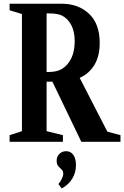

<svg xmlns="http://www.w3.org/2000/svg" viewBox="-20 -782 684 1059"><path d="M33 0V-36.5L101 -58.5V-704.5L33 -725.5V-761.5H319Q412.5 -761.5 471.2 -706Q530 -650.5 530 -545Q530 -473 501 -424.5Q472 -376 419.5 -352.5L572 -56L644.5 -36.5V0H428.5L269 -331.5H237V-58.5L327 -36.5V0ZM237 -385H248Q291 -385 317.2 -399.5Q343.5 -414 360 -438.5Q377.5 -463 384.8 -493.2Q392 -523.5 392 -555Q392 -608.5 372.8 -644.2Q353.5 -680 323 -695.5Q298 -708 253 -708H237ZM320.5 257.5 302 233Q314 219.5 321.5 203.2Q329 187 329 176Q329 161.5 320 153.5Q311 145.5 301.8 135.2Q292.5 125 292.5 104Q292.5 82 307.2 67Q322 52 345 52Q370 52 384.5 72.5Q399 93 399 129Q399 170 378.5 203.5Q358 237 320.5 257.5Z"/></svg>

Font: Libre Caslon Condensed
Style: Bold
Weight: 700
Designer: Pablo Impallari, Rodrigo Fuenzalida, Katja Schimmel, Ertekin Erdin
Foundry: Pablo Impallari, Rodrigo Fuenzalida
Version: Version 2.000; ttfautohint (v1.8.4.7-5d5b);gftools[0.9.33]